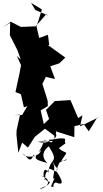

<svg xmlns="http://www.w3.org/2000/svg" viewBox="-87 -934 717 1341"><path d="M281 40C337 14 282 -28 285 -17C320 58 234 75 276 63C256 52 217 42 216 52C217 91 153 163 197 114C201 156 97 181 73 139C101 154 122 220 149 145C158 158 143 166 171 145C143 181 186 187 244 205C198 161 214 116 254 88C332 212 260 161 250 273C219 212 205 303 229 315C203 333 268 318 198 293C266 308 269 368 189 387C209 370 250 370 262 336C225 336 212 283 259 244L310 266C359 341 354 363 302 340C270 354 303 383 269 368C303 283 297 325 284 310C304 202 279 214 282 196C305 252 327 233 306 260C334 170 351 178 320 207C400 157 393 192 341 189C399 102 377 153 324 101C399 43 358 90 368 36C331 21 240 57 262 34C258 55 238 72 176 56L313 49ZM249 -825 236 -835 162 -750 59 -746 -12 -782 -67 -743 -16 -775 -18 -688 35 -583 58 -518 31 -543 60 -478 49 -421 21 -291 59 -276 80 -184 104 -193 68 -131 9 -130 53 -133 29 -25 28 9 41 133 68 62 108 97 156 22 227 -35 296 16 310 -23 311 -14 432 24 433 -53 497 -68 533 -17 591 -111 610 -119 472 -51 489 -129 459 -109 405 -235 296 -228 234 -166 256 -103 219 -67 197 -163 252 -196 247 -194 246 -230 209 -348 233 -397 297 -382 264 -471 328 -492 369 -532 244 -622 257 -618 248 -691 187 -669 168 -748 206 -868 130 -914 160 -864 227 -835Z"/></svg>

Font: Hussar Lance
Style: Regular
Weight: 700
Foundry: Cannot Into Space Fonts, PlusOne Fonts
Version: Version 2.27